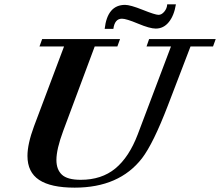

<svg xmlns="http://www.w3.org/2000/svg" viewBox="-20 -841 1002 874"><path d="M689 -710.9Q662.1 -710.9 608.4 -733.4Q554.7 -755.9 535.2 -755.9Q502 -755.9 496.1 -709.5H456.5Q468.8 -818.8 549.3 -818.8Q573.2 -818.8 629.9 -796.1Q686.5 -773.4 701.7 -773.4Q715.8 -773.4 728 -788.1Q740.2 -802.7 741.2 -821.3H780.8Q772.5 -770 748.5 -740.5Q724.6 -710.9 689 -710.9ZM319.8 13.2Q211.4 13.2 158.2 -22Q105 -57.1 105 -131.3Q105 -185.5 134.8 -266.1L271.5 -629.4H159.7L171.9 -663.1H526.4L514.2 -629.4H411.1L268.1 -246.1Q236.8 -162.1 236.8 -112.8Q236.8 -69.3 261.7 -45.9Q286.6 -22.5 347.7 -22.5Q442.4 -22.5 504.9 -74Q567.4 -125.5 606.9 -229L758.3 -629.4H647L658.7 -663.1H961.9L949.7 -629.4H847.2L744.1 -360.4Q677.7 -187.5 626.5 -120.6Q522.9 13.2 319.8 13.2Z"/></svg>

Font: Elstob 10pt
Style: Bold Italic
Weight: 700
Italic angle: -20°
Designer: Peter S. Baker
Version: Version 1.015